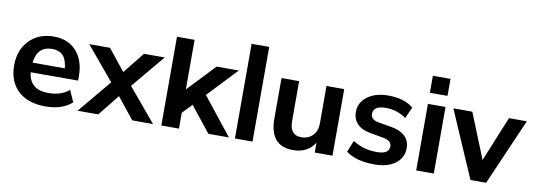

<svg xmlns="http://www.w3.org/2000/svg" viewBox="-59 -1144 4264 1531"><g transform="rotate(10 2073.0 -378.5)"><path d="M342.8 10.7Q201.2 10.7 121.6 -63.5Q42 -137.7 42 -269.5Q42 -394.5 117.7 -472.2Q193.4 -549.8 315.4 -549.8Q430.7 -549.8 498 -475.1Q565.4 -400.4 565.4 -273.4V-237.3H181.6Q196.3 -98.6 347.7 -98.6Q450.2 -98.6 515.6 -153.3L557.6 -59.6Q479.5 10.7 342.8 10.7ZM182.6 -315.4H444.3Q437.5 -384.8 407.2 -417.5Q377 -450.2 319.3 -450.2Q199.2 -450.2 182.6 -315.4Z M1213.9 0H1045.9L908.2 -171.9L770.5 0H602.5L828.1 -269.5L602.5 -539.1H770.5L908.2 -367.2L1045.9 -539.1H1213.9L988.3 -269.5Z M1281.2 0V-718.8H1423.8V-317.4L1633.8 -539.1H1813.5L1588.9 -301.8L1828.1 0H1662.1L1498 -206.1L1423.8 -127.9V0Z M1877 0V-766.6H2019.5V0Z M2667 -539.1V0H2523.4V-79.1Q2465.8 10.7 2348.6 10.7Q2159.2 10.7 2159.2 -210.9V-539.1H2301.8V-216.8Q2301.8 -101.6 2394.5 -101.6Q2452.1 -101.6 2487.8 -138.2Q2523.4 -174.8 2523.4 -233.4V-539.1Z M3007.8 10.7Q2857.4 10.7 2776.4 -51.8L2814.5 -145.5Q2899.4 -89.8 3010.7 -89.8Q3108.4 -89.8 3108.4 -153.3Q3108.4 -198.2 3043 -210.9L2932.6 -230.5Q2863.3 -242.2 2826.7 -279.8Q2790 -317.4 2790 -377Q2790 -453.1 2855 -501.5Q2919.9 -549.8 3022.5 -549.8Q3155.3 -549.8 3226.6 -487.3L3185.5 -396.5Q3113.3 -449.2 3020.5 -449.2Q2918.9 -449.2 2918.9 -382.8Q2918.9 -336.9 2982.4 -325.2L3091.8 -306.6Q3164.1 -293.9 3201.7 -256.8Q3239.3 -219.7 3239.3 -162.1Q3239.3 -83 3176.3 -36.1Q3113.3 10.7 3007.8 10.7Z M3344.7 -628.9V-766.6H3487.3V-628.9ZM3344.7 0V-539.1H3487.3V0Z M3784.2 0 3550.8 -539.1H3704.1L3851.6 -173.8L4001 -539.1H4145.5L3911.1 0Z"/></g></svg>

Font: Min Sans Bold
Style: Regular
Weight: 700
Designer: Jinseong-Kim, NotoSansCJK, Nunito
Foundry: Jinseong-Kim
Version: Version 1.400;Glyphs 3.1.2 (3151)